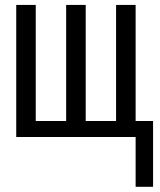

<svg xmlns="http://www.w3.org/2000/svg" viewBox="-20 -548 640 768"><path d="M44.9 0V-528.3H123V-64H244.6V-528.3H322.8V-64H444.3V-528.3H522.5V-64H592.3V199.2H522.5V0Z"/></svg>

Font: Cousine
Style: Regular
Weight: 400
Monospace: yes
Designer: Steve Matteson
Foundry: Monotype Imaging Inc.
Version: Version 1.21